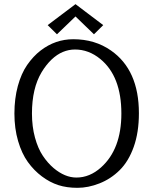

<svg xmlns="http://www.w3.org/2000/svg" viewBox="-20 -900 741 930"><path d="M49.8 0ZM480 -778.3 435.1 -733.9 345.7 -820.3 255.9 -733.9 210.9 -778.3 345.7 -879.9ZM66.4 -483.4Q83 -543.9 111.3 -585Q141.1 -627.9 176.8 -655.3Q248 -710 335 -710Q439.5 -710 517.6 -655.3Q652.8 -561 652.8 -351.6Q652.8 -258.8 627.9 -189Q603 -118.7 559.8 -75.9Q516.6 -33.2 461.9 -11.7Q407.2 9.8 355.2 9.8Q303.2 9.8 262.5 -3.4Q221.7 -16.6 183.1 -45.4Q144.5 -74.2 115 -115.2Q85.4 -156.2 67.6 -217Q49.8 -277.8 49.8 -350.1Q49.8 -422.4 66.4 -483.4ZM343.3 -660.2Q313 -660.2 284.7 -648.4Q256.3 -636.7 229.5 -611.3Q203.1 -585.9 181.6 -550.3Q134.8 -472.2 134.8 -350.1Q134.8 -287.1 149.4 -233.6Q164.1 -180.2 187.5 -145.5Q210.9 -110.4 239.7 -85.9Q294.4 -40 350.1 -40Q414.6 -40 469.2 -88.9Q567.9 -177.2 567.9 -350.1Q567.9 -530.8 465.8 -614.3Q409.7 -660.2 343.3 -660.2Z"/></svg>

Font: Pfennig
Style: Medium
Weight: 500
Version: Version 20120410 ; ttfautohint (v0.8)